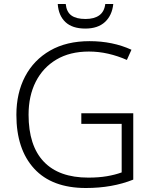

<svg xmlns="http://www.w3.org/2000/svg" viewBox="-20 -931 764 961"><path d="M387 -364H647V-32Q542 10 410 10Q240 10 151 -87Q62 -184 62 -356Q62 -465 105.5 -548Q149 -631 231 -678Q313 -725 428 -725Q544 -725 638 -682L615 -631Q570 -651 522 -662Q474 -673 425 -673Q330 -673 262.5 -633Q195 -593 159 -522Q123 -451 123 -357Q123 -202 199 -122Q275 -42 422 -42Q474 -42 515 -49Q556 -56 589 -68V-311H387ZM547 -911Q541 -854 505.5 -821Q470 -788 407 -788Q342 -788 307.5 -820.5Q273 -853 269 -911H309Q313 -871 337.5 -853.5Q362 -836 408 -836Q451 -836 476.5 -854Q502 -872 507 -911Z"/></svg>

Font: Noto Sans Thai Looped Light
Style: Regular
Weight: 300
Designer: Sasikarn Vongin, Ben Mitchell
Foundry: The Fontpad Ltd
Version: Version 1.001; ttfautohint (v1.8.4.7-5d5b)